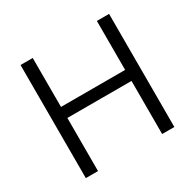

<svg xmlns="http://www.w3.org/2000/svg" viewBox="-157 -893 1079 1063"><g transform="rotate(-30 382.5 -361.5)"><path d="M587.5 -339.5H177.5V0H99.5V-723H177.5V-410H587.5V-723H665.5V0H587.5Z"/></g></svg>

Font: Public Sans Thin Light
Style: Regular
Weight: 300
Version: Version 1.007